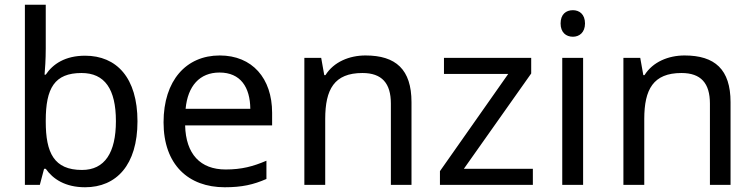

<svg xmlns="http://www.w3.org/2000/svg" viewBox="-20 -780 3183 810"><path d="M173 -575V-760H85V0H148L166 -68H173C203 -25 255 10 339 10C471 10 560 -84 560 -268C560 -452 472 -545 339 -545C255 -545 203 -510 173 -465H168C170 -487 173 -530 173 -575ZM324 -472C422 -472 469 -404 469 -269C469 -136 422 -63 326 -63C208 -63 173 -135 173 -267V-271C173 -408 210 -472 324 -472Z M907 -546C765 -546 670 -440 670 -264C670 -85 775 10 928 10C1001 10 1049 -1 1104 -25V-102C1048 -78 1000 -65 932 -65C825 -65 764 -130 761 -251H1128V-304C1128 -450 1044 -546 907 -546ZM906 -474C995 -474 1035 -412 1036 -321H763C772 -417 822 -474 906 -474Z M1522 -546C1454 -546 1388 -519 1353 -463H1348L1335 -536H1264V0H1352V-278C1352 -403 1390 -472 1509 -472C1591 -472 1629 -429 1629 -343V0H1716V-349C1716 -487 1650 -546 1522 -546Z M2228 0V-68H1937L2221 -470V-536H1853V-468H2124L1836 -58V0Z M2397 -737C2368 -737 2345 -720 2345 -681C2345 -643 2368 -625 2397 -625C2424 -625 2448 -643 2448 -681C2448 -720 2424 -737 2397 -737ZM2440 -536H2352V0H2440Z M2868 -546C2800 -546 2734 -519 2699 -463H2694L2681 -536H2610V0H2698V-278C2698 -403 2736 -472 2855 -472C2937 -472 2975 -429 2975 -343V0H3062V-349C3062 -487 2996 -546 2868 -546Z"/></svg>

Font: Noto Sans Inscriptional Parthian
Style: Regular
Weight: 400
Designer: Monotype Design Team
Foundry: Monotype Imaging Inc.
Version: Version 2.003